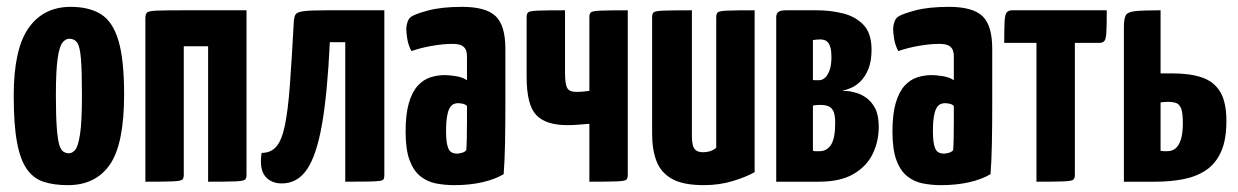

<svg xmlns="http://www.w3.org/2000/svg" viewBox="-20 -530 3612 560"><path d="M178 10Q138 10 108 0.5Q78 -9 58.5 -36.5Q39 -64 29.5 -115.5Q20 -167 20 -251Q20 -387 63.5 -448.5Q107 -510 186 -510Q240 -510 274.5 -488.5Q309 -467 325.5 -411.5Q342 -356 342 -255Q342 -110 300.5 -50Q259 10 178 10ZM181 -83Q191 -83 199.5 -93Q208 -103 213.5 -139Q219 -175 219 -252Q219 -324 216 -359.5Q213 -395 205 -406Q197 -417 182 -417Q171 -417 162 -405.5Q153 -394 148 -358.5Q143 -323 143 -252Q143 -194 145.5 -159.5Q148 -125 152.5 -109Q157 -93 164.5 -88Q172 -83 181 -83Z M404 0V-477Q404 -488 408.5 -493Q413 -498 436.5 -499Q460 -500 516 -500H699V-20Q699 -10 694.5 -6Q690 -2 666.5 -1Q643 0 587 0V-395H516V-20Q516 -10 511.5 -6Q507 -2 483.5 -1Q460 0 404 0Z M802 5Q770 5 753 -16.5Q736 -38 743 -84Q770 -84 786 -102.5Q802 -121 811 -164.5Q820 -208 825.5 -282Q831 -356 837 -468Q838 -482 842.5 -488.5Q847 -495 866.5 -497.5Q886 -500 932 -500H1101V-20Q1101 -13 1099.5 -8.5Q1098 -4 1088.5 -2.5Q1079 -1 1055.5 -0.5Q1032 0 987 0V-407H942Q935 -257 919 -166.5Q903 -76 875 -35.5Q847 5 802 5Z M1305 10Q1277 10 1251.5 5Q1226 0 1206 -16Q1186 -32 1174.5 -63Q1163 -94 1163 -146Q1163 -197 1172.5 -229.5Q1182 -262 1198.5 -280Q1215 -298 1235.5 -304.5Q1256 -311 1278 -311Q1289 -311 1309 -308Q1329 -305 1342 -296Q1342 -296 1342 -307.5Q1342 -319 1342 -335Q1342 -351 1342 -365Q1342 -378 1338 -386Q1334 -394 1325 -398Q1316 -402 1300 -402Q1272 -402 1238.5 -396Q1205 -390 1180 -381Q1171 -398 1168 -416Q1165 -434 1165 -446Q1165 -455 1168.5 -465.5Q1172 -476 1179 -481Q1190 -489 1229 -499.5Q1268 -510 1328 -510Q1397 -510 1425.5 -483Q1454 -456 1454 -388V-341Q1454 -284 1454 -224Q1454 -164 1453 -111.5Q1452 -59 1449 -22Q1424 -7 1387 1.5Q1350 10 1305 10ZM1313 -82Q1320 -82 1328 -84.5Q1336 -87 1340 -92Q1341 -103 1341.5 -125.5Q1342 -148 1342 -174Q1342 -200 1342 -221Q1337 -226 1329.5 -227.5Q1322 -229 1316 -229Q1308 -229 1301.5 -225.5Q1295 -222 1290.5 -213Q1286 -204 1283.5 -188.5Q1281 -173 1281 -149Q1281 -131 1282.5 -118.5Q1284 -106 1287.5 -97.5Q1291 -89 1297.5 -85.5Q1304 -82 1313 -82Z M1699 0V-169Q1686 -168 1669.5 -166.5Q1653 -165 1635 -165Q1572 -165 1544 -194.5Q1516 -224 1516 -306V-480Q1516 -490 1520.5 -494Q1525 -498 1548.5 -499Q1572 -500 1628 -500V-317Q1628 -286 1634 -274Q1640 -262 1661 -262Q1672 -262 1682 -263Q1692 -264 1699 -265V-480Q1699 -490 1703.5 -494Q1708 -498 1731.5 -499Q1755 -500 1811 -500V-20Q1811 -10 1807 -6Q1803 -2 1779.5 -1Q1756 0 1699 0Z M2033 10Q1973 10 1940.5 -8Q1908 -26 1895 -59.5Q1882 -93 1882 -140V-480Q1882 -490 1886.5 -494Q1891 -498 1915.5 -499Q1940 -500 1998 -500V-133Q1998 -118 2000.5 -107.5Q2003 -97 2010 -91.5Q2017 -86 2031 -86Q2041 -86 2051 -89Q2061 -92 2069 -99V-480Q2069 -490 2073.5 -494Q2078 -498 2101 -499Q2124 -500 2181 -500V-28Q2157 -14 2117.5 -2Q2078 10 2033 10Z M2244 0V-480Q2244 -490 2250 -495Q2256 -500 2272 -500H2362Q2402 -500 2438.5 -491Q2475 -482 2498.5 -457.5Q2522 -433 2522 -385Q2522 -352 2513 -329.5Q2504 -307 2490.5 -293.5Q2477 -280 2462 -273.5Q2447 -267 2435 -265Q2443 -265 2450.5 -264.5Q2458 -264 2462 -263Q2467 -262 2479.5 -258.5Q2492 -255 2507 -244.5Q2522 -234 2532.5 -214Q2543 -194 2543 -160Q2543 -118 2525.5 -81.5Q2508 -45 2469.5 -22.5Q2431 0 2368 0ZM2370 -89Q2392 -89 2404 -108Q2416 -127 2416 -172Q2416 -194 2411 -205Q2406 -216 2396.5 -220Q2387 -224 2372 -224Q2362 -224 2356.5 -223Q2351 -222 2351 -222V-90Q2355 -89 2360 -89Q2365 -89 2370 -89ZM2351 -297Q2354 -296 2358.5 -296Q2363 -296 2369 -296Q2378 -296 2386 -303Q2394 -310 2399.5 -325Q2405 -340 2405 -363Q2405 -380 2402.5 -390Q2400 -400 2395.5 -405.5Q2391 -411 2385 -413Q2379 -415 2373 -415Q2367 -415 2362 -414.5Q2357 -414 2354 -413.5Q2351 -413 2351 -413Z M2725 10Q2697 10 2671.5 5Q2646 0 2626 -16Q2606 -32 2594.5 -63Q2583 -94 2583 -146Q2583 -197 2592.5 -229.5Q2602 -262 2618.5 -280Q2635 -298 2655.5 -304.5Q2676 -311 2698 -311Q2709 -311 2729 -308Q2749 -305 2762 -296Q2762 -296 2762 -307.5Q2762 -319 2762 -335Q2762 -351 2762 -365Q2762 -378 2758 -386Q2754 -394 2745 -398Q2736 -402 2720 -402Q2692 -402 2658.5 -396Q2625 -390 2600 -381Q2591 -398 2588 -416Q2585 -434 2585 -446Q2585 -455 2588.5 -465.5Q2592 -476 2599 -481Q2610 -489 2649 -499.5Q2688 -510 2748 -510Q2817 -510 2845.5 -483Q2874 -456 2874 -388V-341Q2874 -284 2874 -224Q2874 -164 2873 -111.5Q2872 -59 2869 -22Q2844 -7 2807 1.5Q2770 10 2725 10ZM2733 -82Q2740 -82 2748 -84.5Q2756 -87 2760 -92Q2761 -103 2761.5 -125.5Q2762 -148 2762 -174Q2762 -200 2762 -221Q2757 -226 2749.5 -227.5Q2742 -229 2736 -229Q2728 -229 2721.5 -225.5Q2715 -222 2710.5 -213Q2706 -204 2703.5 -188.5Q2701 -173 2701 -149Q2701 -131 2702.5 -118.5Q2704 -106 2707.5 -97.5Q2711 -89 2717.5 -85.5Q2724 -82 2733 -82Z M3003 0V-405H2909Q2909 -446 2910 -466.5Q2911 -487 2916 -493.5Q2921 -500 2932 -500H3208Q3208 -458 3207 -437.5Q3206 -417 3201.5 -411Q3197 -405 3186 -405H3115V-20Q3115 -10 3110.5 -6Q3106 -2 3083 -1Q3060 0 3003 0Z M3258 0V-450Q3258 -474 3263 -484.5Q3268 -495 3290.5 -497.5Q3313 -500 3365 -500V-316H3398Q3451 -316 3486 -304Q3521 -292 3539 -262Q3557 -232 3557 -177Q3557 -122 3541.5 -87.5Q3526 -53 3498 -34Q3470 -15 3432 -7.5Q3394 0 3348 0ZM3384 -89Q3399 -89 3409 -97.5Q3419 -106 3424.5 -124Q3430 -142 3430 -172Q3430 -201 3425 -213.5Q3420 -226 3410.5 -229.5Q3401 -233 3386 -233Q3381 -233 3377 -232.5Q3373 -232 3370.5 -232Q3368 -232 3366.5 -231.5Q3365 -231 3365 -231V-90Q3365 -90 3366 -90Q3367 -90 3369.5 -89.5Q3372 -89 3375.5 -89Q3379 -89 3384 -89Z"/></svg>

Font: Yanone Kaffeesatz
Style: Bold
Weight: 700
Designer: Yanone (Cyrillic: Daniel Pouzeot, Huerta Tipografica, and Cyreal)
Foundry: Yanone
Version: Version 2.003